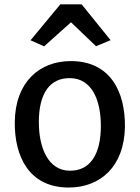

<svg xmlns="http://www.w3.org/2000/svg" viewBox="-20 -841 632 869"><path d="M179.7 -631.3 301.3 -740.2 414.6 -631.8 480.5 -659.2 349.6 -821.3H252.9L118.2 -658.7ZM291 7.8C434.6 7.8 542.5 -87.9 545.4 -266.6C547.4 -425.3 479.5 -564.5 300.8 -564.5C157.7 -564.5 49.3 -468.8 46.9 -290C44.9 -131.3 112.8 7.8 291 7.8ZM293.9 -68.4C199.2 -70.3 155.8 -169.4 155.8 -288.6C155.8 -417 204.6 -489.3 298.3 -487.3C394 -485.8 436.5 -390.6 436.5 -271.5C436.5 -142.6 388.2 -66.4 293.9 -68.4Z"/></svg>

Font: Merriweather Sans
Style: Regular
Weight: 400
Designer: Eben Sorkin ( eben@eyebytes.com )
Foundry: Eben Sorkin
Version: Version 1.003